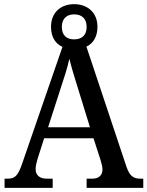

<svg xmlns="http://www.w3.org/2000/svg" viewBox="-20 -902 708 922"><path d="M2 0H233V-44H205C171 -44 151 -60 151 -90C151 -104 156 -125 161 -141L192 -238H429L463 -133C468 -117 472 -100 472 -88C472 -59 453 -44 423 -44H396V0H668V-44H655C621 -44 603 -56 587 -102L395 -678C427 -693 448 -725 448 -773C448 -844 398 -882 336 -882C274 -882 225 -844 225 -773C225 -724 247 -691 280 -677L88 -121C67 -58 52 -44 17 -44H2ZM336 -713C302 -713 277 -730 277 -773C277 -816 304 -833 336 -833C369 -833 396 -816 396 -773C396 -729 369 -713 336 -713ZM211 -291 270 -474C288 -528 304 -577 313 -620C324 -576 340 -522 358 -466L412 -291Z"/></svg>

Font: Noto Serif Devanagari SemiCondensed Medium
Style: Regular
Weight: 500
Width: 4
Designer: Universal Thirst, Indian Type Foundry and the Monotype Design Team
Foundry: Monotype Imaging Inc.
Version: Version 2.004